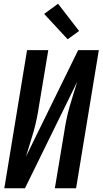

<svg xmlns="http://www.w3.org/2000/svg" viewBox="-20 -1002 546 1022"><path d="M3 0 124 -735H237L188 -441Q183 -407 176 -372.5Q169 -338 159.5 -304Q150 -270 139 -236Q128 -202 118 -168L396 -735H506L385 0H272L321 -294Q326 -328 333 -362.5Q340 -397 349.5 -431Q359 -465 370 -499Q381 -533 391 -567L113 0ZM340 -793 215 -928 289 -982 401 -837Z"/></svg>

Font: Iosevka SS04 Oblique
Style: Bold
Weight: 700
Italic angle: -9°
Monospace: yes
Designer: Belleve Invis
Foundry: Belleve Invis
Version: Version 19.0.0; ttfautohint (v1.8.4)